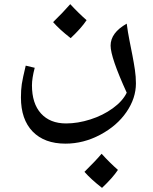

<svg xmlns="http://www.w3.org/2000/svg" viewBox="-20 -347 730 918"><path d="M293 339.8Q192.4 339.8 136.2 282Q80.1 224.1 80.1 119.1Q80.1 82.5 84.2 54.9Q88.4 27.3 103 -33.2L146 -22.9Q132.8 27.3 132.8 61Q132.8 147.9 176 195.6Q219.2 243.2 295.9 243.2Q352.1 243.2 411.9 224.1Q471.7 205.1 519 170.9Q566.4 136.7 585.9 96.2Q508.8 -72.8 508.8 -128.9Q508.8 -190.4 585.9 -233.9Q591.3 -192.4 598.9 -154.5Q606.4 -116.7 613.3 -81.5Q620.1 -46.4 625 -13.4Q629.9 19.5 629.9 51.8Q629.9 122.6 584.7 188.5Q539.6 254.4 459.5 297.1Q379.4 339.8 293 339.8ZM543.9 465.3Q519 502.9 467.8 551.3Q415.5 510.7 383.8 474.6Q436 423.3 465.8 388.2Q506.3 432.6 543.9 465.3ZM394 -250.5Q369.1 -212.9 317.9 -164.6Q265.6 -205.1 233.9 -241.2Q283.7 -290 315.9 -327.1Q354.5 -285.2 394 -250.5Z"/></svg>

Font: Droid Arabic Naskh
Style: Regular
Weight: 400
Designer: Pascal Zoghbi
Foundry: Ascender Corporation
Version: Version 1.00